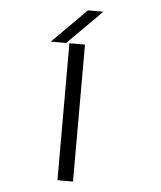

<svg xmlns="http://www.w3.org/2000/svg" viewBox="-57 -882 780 931"><g transform="rotate(5 333.5 -416.5)"><path d="M257.5 0V-666.7H333.3V0ZM408.3 -833.3Q340.8 -765 241.7 -666.7H166.7L333.3 -833.3Z"/></g></svg>

Font: 0xA000-Squareish-Mono
Style: Squareish-Mono
Weight: 400
Version: Version 0.1